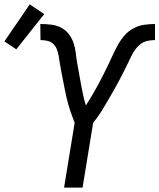

<svg xmlns="http://www.w3.org/2000/svg" viewBox="-89 -852 724 872"><path d="M202 0 250 -294Q245 -308 239.5 -322.5Q234 -337 229 -352Q224 -367 220 -382Q216 -397 212.5 -412Q209 -427 206 -442.5Q203 -458 200 -473Q197 -488 194 -503.5Q191 -519 188 -534.5Q185 -550 182.5 -566Q180 -582 177.5 -597.5Q175 -613 169.5 -627.5Q164 -642 153 -652.5Q142 -663 126.5 -666.5Q111 -670 95 -670L94 -743Q120 -743 144.5 -740Q169 -737 189.5 -726Q210 -715 224 -696.5Q238 -678 245.5 -655.5Q253 -633 255.5 -608.5Q258 -584 262.5 -560.5Q267 -537 271 -513Q275 -489 279.5 -465.5Q284 -442 289 -418.5Q294 -395 301 -373Q315 -395 328.5 -417.5Q342 -440 354 -462.5Q366 -485 378 -508Q390 -531 401 -554.5Q412 -578 423 -601.5Q434 -625 446.5 -648Q459 -671 476.5 -691Q494 -711 517.5 -723.5Q541 -736 566 -739.5Q591 -743 615 -743V-670Q599 -670 581.5 -666.5Q564 -663 550 -652.5Q536 -642 525.5 -627.5Q515 -613 507.5 -597.5Q500 -582 492.5 -566Q485 -550 477 -534.5Q469 -519 461 -503.5Q453 -488 445 -473Q437 -458 428 -442.5Q419 -427 410.5 -412Q402 -397 393 -382Q384 -367 375 -352Q366 -337 355.5 -322.5Q345 -308 334 -294L286 0ZM-15 -628 -69 -664 46 -832 112 -788Z"/></svg>

Font: Iosevka Extended
Style: Italic
Weight: 400
Width: 7
Italic angle: -9°
Monospace: yes
Designer: Belleve Invis
Foundry: Belleve Invis
Version: Version 32.5.0; ttfautohint (v1.8.4)